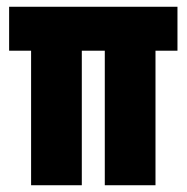

<svg xmlns="http://www.w3.org/2000/svg" viewBox="-20 -548 552 568"><path d="M72 0V-483H222V0ZM290 0V-483H440V0ZM7 -398V-528H505V-398Z"/></svg>

Font: Bricolage Grotesque 48pt Condensed ExtraBold
Style: Regular
Weight: 800
Width: 3
Designer: Mathieu Triay
Foundry: Atelier Triay
Version: Version 1.001;gftools[0.9.33.dev8+g029e19f]